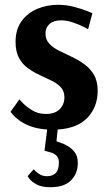

<svg xmlns="http://www.w3.org/2000/svg" viewBox="-20 -531 457 802"><path d="M191 251Q154 251 133 239.5Q112 228 103.5 216.5Q95 205 95 205L121 176Q121 176 127.5 183Q134 190 146.5 197.5Q159 205 176 205Q199 205 212.5 192Q226 179 226 148Q226 130 217 120.5Q208 111 196 107Q184 103 175 101Q166 99 166 98L177 10Q134 7 105 -4.5Q76 -16 58 -30Q40 -44 32 -54Q24 -64 24 -64L61 -116Q61 -116 75 -101Q89 -86 114 -70.5Q139 -55 172 -55Q210 -55 229.5 -75Q249 -95 249 -124Q249 -150 234.5 -166Q220 -182 196.5 -193.5Q173 -205 147 -217Q121 -229 97.5 -245.5Q74 -262 59.5 -288.5Q45 -315 45 -356Q45 -408 70 -442.5Q95 -477 135.5 -494Q176 -511 222 -511Q258 -511 291 -502Q324 -493 345 -484.5Q366 -476 366 -476L348 -409Q348 -409 330 -418.5Q312 -428 285.5 -437Q259 -446 235 -446Q204 -446 187 -431Q170 -416 170 -391Q170 -366 185.5 -349Q201 -332 226 -319.5Q251 -307 279 -294Q307 -281 332 -263Q357 -245 372.5 -218.5Q388 -192 388 -152Q388 -85 346 -40Q304 5 221 10L216 58Q216 60 229.5 64Q243 68 260.5 77.5Q278 87 291.5 104Q305 121 305 150Q305 194 276.5 222.5Q248 251 191 251Z"/></svg>

Font: Arsenal SC
Style: Bold
Weight: 700
Designer: Andrij Shevchenko
Foundry: Stairsfor
Version: Version 2.001; ttfautohint (v1.8.4.7-5d5b)